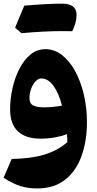

<svg xmlns="http://www.w3.org/2000/svg" viewBox="-20 -766 541 1075"><path d="M187 289.1Q139.6 289.1 98.1 277.1Q56.6 265.1 0 229.5L45.4 124Q154.8 122.1 228.5 99.6Q302.2 77.1 356.9 30.3Q356.9 19 356.4 8.1Q356 -2.9 355 -15.1Q325.2 -3.4 287.4 3.4Q249.5 10.3 206.1 10.3Q124.5 10.3 80.6 -30.3Q36.6 -70.8 36.6 -153.8Q36.6 -211.9 49.8 -271.2Q63 -330.6 88.4 -380.4Q113.8 -430.2 150.4 -460.4Q187 -490.7 233.9 -490.7Q284.7 -490.7 327.1 -457.8Q369.6 -424.8 400.9 -367.4Q432.1 -310.1 449.5 -236.3Q466.8 -162.6 466.8 -81.5Q466.8 21 437.3 105.2Q407.7 189.5 345.9 239.3Q284.2 289.1 187 289.1ZM327.1 -174.3Q310.1 -242.7 279.8 -284.7Q249.5 -326.7 212.4 -326.7Q193.4 -326.7 178 -309.6Q162.6 -292.5 153.8 -267.3Q145 -242.2 145 -217.3Q145 -185.5 166.7 -175.3Q188.5 -165 226.6 -165Q251 -165 277.8 -167.7Q304.7 -170.4 327.1 -174.3ZM328.1 -591.8Q224.6 -591.8 100.6 -580.1L64.5 -610.8Q77.6 -642.6 90.3 -673.3Q103 -704.1 116.2 -734.4Q247.1 -745.6 327.9 -745.6Q408.7 -745.6 408.7 -682.6Q408.7 -638.7 384.3 -591.3Z"/></svg>

Font: Pinar-FD ExtraBold
Style: Regular
Weight: 800
Designer: Amin Abedi
Version: Version 3.000